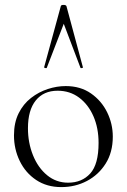

<svg xmlns="http://www.w3.org/2000/svg" viewBox="-20 -750 517 783"><path d="M230 13Q171 13 127.5 -16Q84 -45 60.5 -93.5Q37 -142 37 -198Q37 -250 56 -288Q75 -326 106.5 -350.5Q138 -375 175 -387Q212 -399 248 -399Q308 -399 351 -369Q394 -339 417 -292Q440 -245 440 -193Q440 -129 411 -83Q382 -37 334.5 -12Q287 13 230 13ZM258 -5Q314 -5 348 -42.5Q382 -80 382 -167Q382 -228 361 -276Q340 -324 302.5 -352Q265 -380 215 -380Q158 -380 126 -340.5Q94 -301 94 -227Q94 -168 114.5 -117Q135 -66 172 -35.5Q209 -5 258 -5ZM318 -476Q320 -474 314.5 -472.5Q309 -471 308 -474L240 -653L171 -474Q170 -471 164.5 -472.5Q159 -474 160 -476L228 -725Q229 -730 239 -730Q249 -730 251 -725Z"/></svg>

Font: Cormorant Garamond Light Light
Style: Regular
Weight: 300
Version: Version 4.001